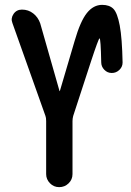

<svg xmlns="http://www.w3.org/2000/svg" viewBox="-20 -770 540 790"><path d="M400.4 -750Q430.7 -750 446.8 -733.4Q462.9 -716.8 472.7 -665Q482.4 -613.3 484.4 -512.7Q484.4 -495.1 471.2 -482.4Q458 -469.7 439.9 -469.7Q421.9 -469.7 409.2 -482.9Q396.5 -496.1 396.5 -513.7Q394.5 -611.3 389.6 -612.3Q385.7 -612.3 354.5 -517.6L281.2 -293Q278.3 -282.2 278.3 -271.5V-53.7Q278.3 -31.2 262.2 -15.6Q246.1 0 223.6 0Q201.2 0 185.5 -16.1Q169.9 -32.2 169.9 -53.7V-271.5Q169.9 -286.1 167 -293L31.2 -674.8Q23.4 -694.3 35.6 -712.4Q47.9 -730.5 70.3 -730.5Q96.7 -730.5 116.7 -714.8Q136.7 -699.2 145.5 -673.8L224.6 -396.5Q224.6 -395.5 225.6 -395Q226.6 -394.5 226.6 -396.5L287.1 -601.6Q310.5 -682.6 337.4 -716.3Q364.3 -750 400.4 -750Z"/></svg>

Font: Rounded-X Mgen+ 2m medium
Style: Regular
Weight: 500
Designer: [Source Han Sans]
Ryoko NISHIZUKA  (kana & ideographs); Paul D. Hunt (Latin, Greek & Cyrillic); Wenlong ZHANG  (bopomofo
Version: Version 1.059.20150602